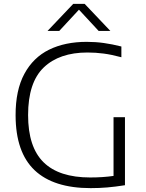

<svg xmlns="http://www.w3.org/2000/svg" viewBox="-20 -965 753 991"><path d="M625 -360V-9Q574 -1 533.2 2.5Q492.5 6 448 6Q256 6 158.5 -86.5Q61 -179 60.5 -369Q60 -499 105.8 -583.8Q151.5 -668.5 233.8 -708.8Q316 -749 427.5 -749Q473 -749 516 -743Q559 -737 606.5 -725V-669.5Q557 -683 515.2 -688.5Q473.5 -694 431.5 -694Q286.5 -694 205.8 -616.8Q125 -539.5 125 -371Q125 -206 204.8 -127.5Q284.5 -49 445.5 -49Q511 -49 566 -57V-360ZM549.5 -805.5H489L387.5 -915L286 -805.5H225.5L358 -945H417Z"/></svg>

Font: Encode Sans Semi Expanded Light
Style: Regular
Weight: 300
Width: 6
Designer: Multiple Designers
Foundry: Impallari Type
Version: Version 2.000